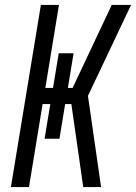

<svg xmlns="http://www.w3.org/2000/svg" viewBox="-20 -755 549 775"><path d="M316 0 268 -335H243L220 -195H160L183 -335H152L97 0H24L145 -735H218L163 -400H194L217 -540H277L254 -400H273L431 -735H509L335 -368L388 0Z"/></svg>

Font: Iosevka Fixed
Style: Italic
Weight: 400
Italic angle: -9°
Monospace: yes
Designer: Belleve Invis
Foundry: Belleve Invis
Version: Version 33.2.4